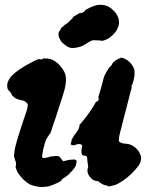

<svg xmlns="http://www.w3.org/2000/svg" viewBox="-20 -711 602 792"><path d="M157 -469 158 -470H165Q176 -470 185 -468Q198 -465 210 -456Q224 -446 234 -432Q241 -424 245 -415Q251 -403 252 -390Q254 -362 240 -320Q235 -303 234 -300.5Q233 -298 231 -292Q229 -286 224.5 -272.5Q220 -259 217.5 -250.5Q215 -242 212.5 -234.5Q210 -227 206.5 -216.5Q203 -206 199 -195Q190 -165 187 -160Q186 -158 184 -157Q182 -155 180 -150Q178 -148 178 -148Q178 -148 173 -140Q166 -126 164 -117Q162 -108 158 -94Q157 -88 156 -82Q155 -76 154 -71Q153 -64 155 -61Q158 -58 169 -60Q179 -62 182 -63Q183 -64 184 -64Q188 -64 189 -65Q190 -66 190 -65.5Q190 -65 193 -66Q197 -66 200 -66Q201 -66 201.5 -66.5Q202 -67 204 -67Q206 -67 206.5 -67.5Q207 -68 208.5 -67.5Q210 -67 211 -67.5Q212 -68 212.5 -67.5Q213 -67 214.5 -67Q216 -67 217 -67.5Q218 -68 219 -68Q222 -64 224 -65Q226 -66 234 -54Q239 -46 242 -46Q244 -46 250 -48Q268 -53 287 -53H290Q289 -52 290 -52Q292 -50 294 -50H297L296 -49Q293 -46 296 -46H297L296 -45Q295 -44 295 -43.5Q295 -43 296 -43H297L296 -42Q295 -41 295 -39Q295 -37 294 -33Q293 -27 287 -18Q278 -5 267 4L266 7Q268 6 265 8Q263 9 260 11Q255 16 241 25Q233 30 234 32Q235 33 234.5 33Q234 33 231 35Q221 43 195 53Q182 58 172 59Q156 61 144 60Q133 59 122 56Q110 53 102 49Q89 41 78 31Q65 18 55 4Q48 -8 45 -20Q44 -23 43 -23Q43 -24 44 -24Q47 -25 46 -31Q45 -33 45.5 -33.5Q46 -34 46 -37.5Q46 -41 45 -44Q44 -47 43.5 -47Q43 -47 42 -51Q42 -58 39 -61L38 -62V-70Q39 -87 43 -105Q49 -130 62 -170Q68 -189 78 -219Q89 -251 91 -257Q95 -273 94.5 -278.5Q94 -284 88 -289Q80 -296 71 -297Q53 -300 40 -308Q38 -310 35.5 -312.5Q33 -315 31 -316.5Q29 -318 29.5 -318.5Q30 -319 28 -322Q26 -325 25 -328L23 -330L21 -332Q17 -339 15 -338L11 -346Q9 -355 10 -364Q13 -383 31 -401Q56 -425 101 -449Q126 -463 139 -467H146Q145 -466 147 -466Q148 -466 150 -466Q156 -466 157 -469ZM477 -472Q477 -473 482 -473Q490 -471 498 -467Q513 -459 523 -445Q532 -433 535 -420Q535 -417 535 -408Q535 -399 534 -395Q530 -373 527 -366Q526 -364 525 -361V-359L524 -360L523 -362V-360Q521 -355 523 -355Q524 -355 523.5 -354.5Q523 -354 523 -351Q523 -346 518 -331Q516 -323 514.5 -316.5Q513 -310 510 -299Q505 -279 498 -252Q493 -233 490 -222Q487 -211 483 -193.5Q479 -176 476 -167Q470 -144 470 -133Q470 -127 474 -125Q481 -121 490 -119Q494 -119 501 -118Q518 -117 533 -106Q549 -95 557 -78Q562 -68 562 -59Q562 -46 555 -33Q552 -27 538 -11Q522 7 512 15Q484 39 458 51Q449 54 440 56Q437 57 433.5 57.5Q430 58 428 58Q426 58 426 57Q426 55 421 55Q418 54 418 54Q418 54 414 53Q401 50 390 40Q387 37 381 36Q371 35 364 31Q360 29 358 26Q354 23 349 16Q344 9 344 7Q344 6 343 5L342 4V2Q342 1 341.5 -1.5Q341 -4 341 -5Q340 -10 340.5 -10Q341 -10 341 -12Q341 -14 341.5 -14Q342 -14 341 -15H342V-17Q342 -18 343 -18Q344 -18 343.5 -24Q343 -30 342.5 -33Q342 -36 341.5 -39.5Q341 -43 340.5 -46Q340 -49 340 -54Q340 -59 339 -62Q338 -66 334 -68Q328 -70 327 -69Q326 -68 326 -68.5Q326 -69 325.5 -69.5Q325 -70 324 -69Q324 -70 322.5 -70.5Q321 -71 320 -71L319 -72Q318 -75 317 -76L316 -83Q316 -95 318 -104Q320 -111 318 -113Q315 -116 306 -117Q303 -117 299 -116Q294 -114 282 -111Q280 -111 280 -112H281L279 -113Q277 -113 276 -113Q275 -113 273 -112H271L273 -114Q275 -115 274.5 -116Q274 -117 273 -117L271 -116L272 -118Q275 -120 272 -120L271 -119L272 -121Q276 -124 273 -124L274 -125V-127V-128L275 -130Q274 -130 275 -131Q276 -132 275 -133L276 -134V-136Q278 -138 278 -139Q278 -139 278 -140H279L280 -142L281 -144L282 -145L284 -149L285 -150L286 -152L287 -154L288 -156L290 -158Q295 -163 295 -164H294L297 -168Q303 -175 302 -175Q302 -176 303 -177Q306 -180 305 -183Q304 -183 306 -185Q308 -187 308 -191Q308 -191 307 -192Q306 -193 309 -197Q313 -201 325 -216Q358 -257 376 -291Q378 -293 379 -292Q380 -291 381 -292Q384 -293 386 -298Q387 -300 387 -303.5Q387 -307 386 -308Q385 -309 386 -312Q393 -332 406 -383Q411 -401 413 -403Q415 -405 417 -410Q418 -414 419 -414Q420 -415 422 -419Q423 -422 424.5 -423.5Q426 -425 426 -425.5Q426 -426 427.5 -428Q429 -430 429.5 -431.5Q430 -433 431 -433Q432 -433 432 -433.5Q432 -434 436 -438Q440 -442 440.5 -443Q441 -444 442 -445V-446L443 -448Q444 -449 444 -449.5Q444 -450 445.5 -451.5Q447 -453 447 -454Q448 -454 450.5 -456.5Q453 -459 455 -460Q457 -461 457 -462Q457 -463 459 -464Q465 -465 466 -467Q466 -468 469 -469Q476 -470 477 -472ZM387 -691Q399 -692 409 -690Q418 -688 427 -684Q440 -677 446 -669L447 -668Q447 -668 452 -664Q464 -651 469 -634Q475 -613 464 -592Q459 -580 446 -567.5Q433 -555 421 -549Q410 -544 403 -543Q400 -543 399 -542.5Q398 -542 397.5 -543Q397 -544 383 -544.5Q369 -545 365 -545Q359 -545 349 -539Q342 -534 333.5 -529.5Q325 -525 323 -523Q319 -520 298 -515Q279 -511 266 -515Q258 -518 247.5 -526Q237 -534 232 -541Q226 -550 223 -558Q220 -567 222 -576Q222 -580 224 -581Q227 -583 229 -588Q232 -596 235 -598Q237 -598 242 -603.5Q247 -609 248 -609Q249 -609 256 -614L263 -620L265 -622L271 -628H270H269Q269 -628 274 -631Q280 -635 282 -638L283 -639L280 -638Q277 -638 277 -638Q277 -638 281.5 -641Q286 -644 293.5 -648.5Q301 -653 307 -656Q312 -659 314 -660Q314 -659 312 -657V-656Q316 -656 324 -661Q331 -665 331 -668Q331 -669 332 -669.5Q333 -670 338 -673Q368 -689 387 -691Z"/></svg>

Font: TT2020 Style B
Style: Italic
Weight: 400
Italic angle: -15°
Version: Version 0.2.000